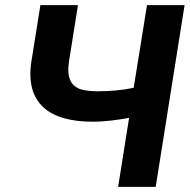

<svg xmlns="http://www.w3.org/2000/svg" viewBox="-20 -731 742 751"><path d="M103 -492C77 -325 175 -255 342 -255C391 -255 442 -262 485 -270L442 0H589L702 -711H555L503 -388C460 -378 410 -374 361 -374C340 -374 322 -376 306 -379C256 -390 240 -428 250 -492L285 -711H138Z"/></svg>

Font: Asimov Pro
Style: BdObl
Weight: 700
Designer: Google
Version: Version 2.000980; 2014